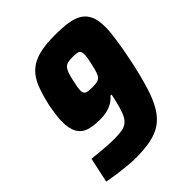

<svg xmlns="http://www.w3.org/2000/svg" viewBox="-198 -812 937 937"><g transform="rotate(-45 270.5 -344.0)"><path d="M194 8Q170 8 138 5Q106 2 73 -2.5Q40 -7 10 -13L38 -143Q79 -138 119 -135Q159 -132 183 -132Q213 -132 234 -135Q255 -138 269 -147.5Q283 -157 293 -174.5Q303 -192 311.5 -222Q320 -252 329 -295H321Q313 -284 298 -273.5Q283 -263 260 -255.5Q237 -248 202 -248Q158 -248 127.5 -257.5Q97 -267 80.5 -294.5Q64 -322 64 -374Q64 -394 67.5 -417.5Q71 -441 76 -471Q90 -534 107 -576.5Q124 -619 152.5 -645.5Q181 -672 225.5 -684Q270 -696 338 -696Q388 -696 426 -690.5Q464 -685 489.5 -669.5Q515 -654 528 -625Q541 -596 541 -549Q541 -517 533 -462.5Q525 -408 509 -332Q491 -249 472.5 -190Q454 -131 430.5 -92.5Q407 -54 375 -32Q343 -10 298.5 -1Q254 8 194 8ZM288 -386Q308 -386 320 -388.5Q332 -391 340 -399.5Q348 -408 353 -423.5Q358 -439 364 -465Q369 -486 371.5 -501.5Q374 -517 374 -528Q374 -542 368.5 -549Q363 -556 352 -557.5Q341 -559 324 -559Q305 -559 292.5 -556.5Q280 -554 271.5 -545.5Q263 -537 256.5 -519.5Q250 -502 244 -473Q239 -452 237 -438.5Q235 -425 235 -416Q235 -403 240.5 -396.5Q246 -390 257.5 -388Q269 -386 288 -386Z"/></g></svg>

Font: Saira SemiCondensed ExtraBold
Style: Italic
Weight: 800
Width: 4
Italic angle: -12°
Designer: Hector Gatti with collaboration of the Omnibus-Type team
Foundry: Omnibus-Type
Version: Version 1.101